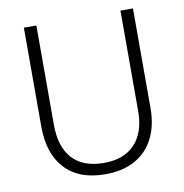

<svg xmlns="http://www.w3.org/2000/svg" viewBox="-81 -791 842 877"><g transform="rotate(-10 340.0 -352.0)"><path d="M593 -252Q593 -171 563 -112Q533 -53 476 -21.5Q419 10 338 10Q216 10 151.5 -60Q87 -130 87 -254V-714H145V-254Q145 -150 195 -96Q245 -42 341 -42Q404 -42 447 -66.5Q490 -91 512.5 -137Q535 -183 535 -248V-714H593Z"/></g></svg>

Font: Noto Sans Display Light
Style: Regular
Weight: 300
Designer: Monotype Design Team
Foundry: Monotype Imaging Inc.
Version: Version 2.003